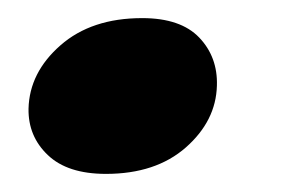

<svg xmlns="http://www.w3.org/2000/svg" viewBox="-20 -182 316 212"><path d="M97 10Q54.5 10 32.8 -10.8Q11 -31.5 11.5 -62Q12.5 -102 46.8 -132Q81 -162 137 -162Q179.5 -162 200 -140.5Q220.5 -119 219.5 -87.5Q218.5 -48.5 185.2 -19.2Q152 10 97 10Z"/></svg>

Font: Fraunces 72pt Soft
Style: Bold Italic
Weight: 700
Italic angle: -16°
Version: Version 1.000;[b76b70a41]